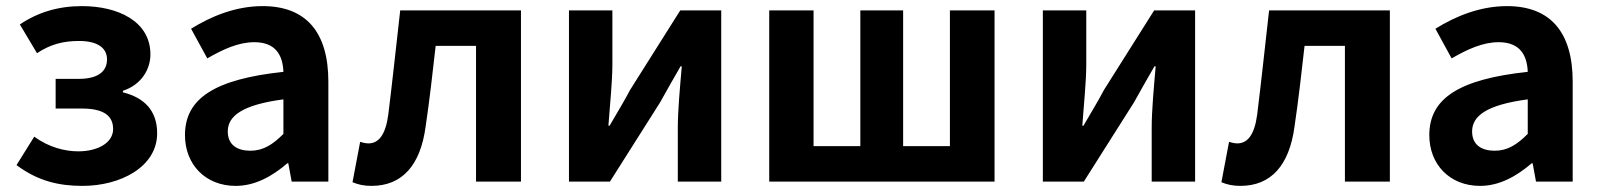

<svg xmlns="http://www.w3.org/2000/svg" viewBox="-20 -594 5235 628"><path d="M250 14C374 14 494 -48 494 -158C494 -234 450 -275 382 -292V-297C443 -317 472 -368 472 -416C472 -525 365 -574 248 -574C171 -574 104 -554 45 -514L101 -420C145 -449 186 -460 239 -460C296 -460 330 -439 330 -400C330 -359 299 -336 237 -336H162V-239H248C315 -239 350 -218 350 -172C350 -127 300 -99 236 -99C192 -99 140 -112 92 -147L34 -54C105 -1 174 14 250 14Z M751 14C815 14 871 -18 920 -60H923L934 0H1054V-327C1054 -489 981 -574 839 -574C751 -574 671 -541 605 -500L658 -403C710 -433 760 -456 812 -456C881 -456 905 -414 907 -359C682 -335 585 -272 585 -152C585 -57 651 14 751 14ZM799 -101C756 -101 725 -120 725 -164C725 -214 771 -251 907 -269V-156C872 -121 841 -101 799 -101Z M1195 14C1296 14 1355 -54 1372 -179C1385 -266 1395 -356 1405 -444H1537V0H1684V-560H1289C1276 -446 1264 -332 1250 -219C1241 -152 1218 -125 1185 -125C1174 -125 1166 -128 1158 -130L1133 2C1152 10 1171 14 1195 14Z M1841 0H1975L2139 -259C2157 -292 2187 -344 2206 -377H2210C2204 -307 2197 -233 2197 -176V0H2339V-560H2205L2041 -300C2024 -267 1993 -216 1974 -183H1970C1975 -252 1983 -327 1983 -383V-560H1841Z M2496 0H3233V-560H3087V-116H2934V-560H2794V-116H2641V-560H2496Z M3391 0H3525L3689 -259C3707 -292 3737 -344 3756 -377H3760C3754 -307 3747 -233 3747 -176V0H3889V-560H3755L3591 -300C3574 -267 3543 -216 3524 -183H3520C3525 -252 3533 -327 3533 -383V-560H3391Z M4037 14C4138 14 4197 -54 4214 -179C4227 -266 4237 -356 4247 -444H4379V0H4526V-560H4131C4118 -446 4106 -332 4092 -219C4083 -152 4060 -125 4027 -125C4016 -125 4008 -128 4000 -130L3975 2C3994 10 4013 14 4037 14Z M4821 14C4885 14 4941 -18 4990 -60H4993L5004 0H5124V-327C5124 -489 5051 -574 4909 -574C4821 -574 4741 -541 4675 -500L4728 -403C4780 -433 4830 -456 4882 -456C4951 -456 4975 -414 4977 -359C4752 -335 4655 -272 4655 -152C4655 -57 4721 14 4821 14ZM4869 -101C4826 -101 4795 -120 4795 -164C4795 -214 4841 -251 4977 -269V-156C4942 -121 4911 -101 4869 -101Z"/></svg>

Font: Noto Sans CJK JP Bold
Style: Regular
Weight: 700
Designer: Ryoko NISHIZUKA (kana & ideographs); Paul D. Hunt (Latin, Greek & Cyrillic); Wenlong ZHANG (bopomofo); Sandoll Communica
Foundry: Adobe Systems Incorporated
Version: Version 1.004;PS 1.004;hotconv 1.0.82;makeotf.lib2.5.63406